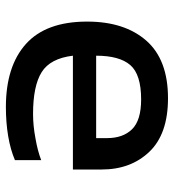

<svg xmlns="http://www.w3.org/2000/svg" viewBox="10 -584 577 636"><g transform="rotate(90 298.0 -265.5)"><path d="M334 3Q199 3 125 -63.5Q51 -130 51 -266Q51 -390 114 -462Q177 -534 305 -534Q423 -534 482 -472.5Q541 -411 541 -314V-219H164Q173 -144 218.5 -115.5Q264 -87 357 -87Q396 -87 438 -95Q479 -102 510 -114V-27Q475 -12 430 -4.5Q385 3 334 3ZM164 -296H437V-332Q437 -385 407.5 -415Q378 -445 309 -445Q226 -445 195 -409Q164 -373 164 -296Z"/></g></svg>

Font: Kanit Cyrillic
Style: Regular
Weight: 400
Designer: Katatrad Team, Sasha Pavljenko
Foundry: CadsonDemak, Pavljenko + Design
Version: Version 1.002;Fontself Maker 3.5.7